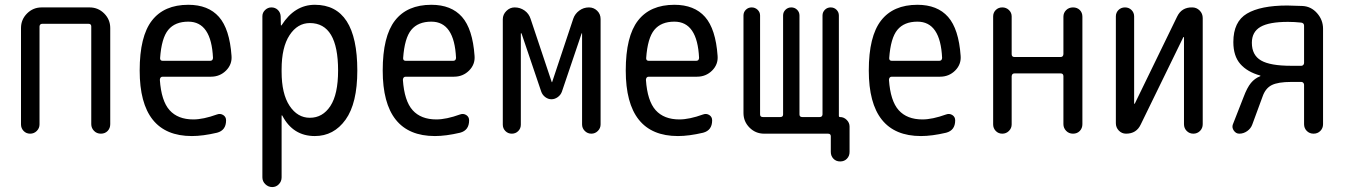

<svg xmlns="http://www.w3.org/2000/svg" viewBox="-20 -550 5540 790"><path d="M66.4 -38.1V-434.6Q66.4 -469.7 91.3 -494.6Q116.2 -519.5 151.4 -519.5H348.6Q383.8 -519.5 408.7 -494.6Q433.6 -469.7 433.6 -434.6V-39.1Q433.6 -22.5 422.9 -11.2Q412.1 0 395 0Q377.9 0 366.7 -11.7Q355.5 -23.4 355.5 -39.1V-441.4Q355.5 -452.1 343.8 -452.1H154.3Q143.6 -452.1 142.6 -441.4V-38.1Q142.6 -22.5 131.3 -11.2Q120.1 0 104 0Q87.9 0 77.1 -11.2Q66.4 -22.5 66.4 -38.1Z M754.9 -460.9Q700.2 -460.9 672.4 -427.2Q644.5 -393.6 638.7 -310.5Q638.7 -299.8 649.4 -299.8H844.7Q855.5 -299.8 856.4 -311.5Q849.6 -460.9 754.9 -460.9ZM769.5 9.8Q554.7 9.8 554.7 -259.8Q554.7 -400.4 605 -465.3Q655.3 -530.3 754.9 -530.3Q836.9 -530.3 880.9 -480.5Q924.8 -430.7 932.6 -320.3Q935.5 -285.2 910.2 -259.8Q884.8 -234.4 847.7 -234.4H649.4Q638.7 -234.4 637.7 -221.7Q643.6 -134.8 677.7 -96.7Q711.9 -58.6 775.4 -58.6Q816.4 -58.6 873 -79.1Q886.7 -84 898.4 -76.7Q910.2 -69.3 910.2 -54.7Q910.2 -13.7 873 -3.9Q814.5 9.8 769.5 9.8Z M1138.7 -264.6V-254.9Q1138.7 -164.1 1171.4 -114.7Q1204.1 -65.4 1254.9 -65.4Q1307.6 -65.4 1339.4 -113.8Q1371.1 -162.1 1371.1 -259.8Q1371.1 -455.1 1254.9 -455.1Q1204.1 -455.1 1171.4 -405.3Q1138.7 -355.5 1138.7 -264.6ZM1059.6 179.7V-483.4Q1059.6 -498 1070.8 -508.8Q1082 -519.5 1096.7 -519.5Q1112.3 -519.5 1123 -509.3Q1133.8 -499 1134.8 -483.4L1135.7 -446.3Q1135.7 -445.3 1136.7 -445.3Q1138.7 -445.3 1138.7 -446.3Q1192.4 -530.3 1275.4 -530.3Q1450.2 -530.3 1450.2 -259.8Q1450.2 -125 1401.9 -57.6Q1353.5 9.8 1275.4 9.8Q1185.5 9.8 1141.6 -74.2Q1141.6 -75.2 1139.6 -75.2Q1138.7 -75.2 1138.7 -74.2V179.7Q1138.7 196.3 1127.4 208Q1116.2 219.7 1100.1 219.7Q1084 219.7 1071.8 208Q1059.6 196.3 1059.6 179.7Z M1754.9 -460.9Q1700.2 -460.9 1672.4 -427.2Q1644.5 -393.6 1638.7 -310.5Q1638.7 -299.8 1649.4 -299.8H1844.7Q1855.5 -299.8 1856.4 -311.5Q1849.6 -460.9 1754.9 -460.9ZM1769.5 9.8Q1554.7 9.8 1554.7 -259.8Q1554.7 -400.4 1605 -465.3Q1655.3 -530.3 1754.9 -530.3Q1836.9 -530.3 1880.9 -480.5Q1924.8 -430.7 1932.6 -320.3Q1935.5 -285.2 1910.2 -259.8Q1884.8 -234.4 1847.7 -234.4H1649.4Q1638.7 -234.4 1637.7 -221.7Q1643.6 -134.8 1677.7 -96.7Q1711.9 -58.6 1775.4 -58.6Q1816.4 -58.6 1873 -79.1Q1886.7 -84 1898.4 -76.7Q1910.2 -69.3 1910.2 -54.7Q1910.2 -13.7 1873 -3.9Q1814.5 9.8 1769.5 9.8Z M2048.8 -37.1V-470.7Q2048.8 -490.2 2063.5 -504.9Q2078.1 -519.5 2097.7 -519.5Q2120.1 -519.5 2138.2 -506.8Q2156.2 -494.1 2163.1 -472.7L2250 -212.9Q2250 -211.9 2251 -211.9Q2252 -211.9 2252 -212.9L2338.9 -473.6Q2345.7 -493.2 2363.3 -506.3Q2380.9 -519.5 2403.3 -519.5Q2422.9 -519.5 2437 -505.9Q2451.2 -492.2 2451.2 -471.7V-38.1Q2451.2 -22.5 2439.9 -11.2Q2428.7 0 2413.1 0Q2397.5 0 2386.2 -11.2Q2375 -22.5 2375 -38.1V-412.1Q2375 -413.1 2374 -413.1Q2373 -413.1 2373 -412.1L2292 -172.9Q2287.1 -159.2 2274.9 -150.4Q2262.7 -141.6 2249 -141.6Q2235.4 -141.6 2223.6 -150.4Q2211.9 -159.2 2207 -172.9L2126 -412.1Q2126 -413.1 2124 -413.1Q2123 -413.1 2123 -412.1V-37.1Q2123 -21.5 2112.3 -10.7Q2101.6 0 2085.9 0Q2070.3 0 2059.6 -10.7Q2048.8 -21.5 2048.8 -37.1Z M2754.9 -460.9Q2700.2 -460.9 2672.4 -427.2Q2644.5 -393.6 2638.7 -310.5Q2638.7 -299.8 2649.4 -299.8H2844.7Q2855.5 -299.8 2856.4 -311.5Q2849.6 -460.9 2754.9 -460.9ZM2769.5 9.8Q2554.7 9.8 2554.7 -259.8Q2554.7 -400.4 2605 -465.3Q2655.3 -530.3 2754.9 -530.3Q2836.9 -530.3 2880.9 -480.5Q2924.8 -430.7 2932.6 -320.3Q2935.5 -285.2 2910.2 -259.8Q2884.8 -234.4 2847.7 -234.4H2649.4Q2638.7 -234.4 2637.7 -221.7Q2643.6 -134.8 2677.7 -96.7Q2711.9 -58.6 2775.4 -58.6Q2816.4 -58.6 2873 -79.1Q2886.7 -84 2898.4 -76.7Q2910.2 -69.3 2910.2 -54.7Q2910.2 -13.7 2873 -3.9Q2814.5 9.8 2769.5 9.8Z M3124 0Q3088.9 0 3064 -24.9Q3039.1 -49.8 3039.1 -85V-486.3Q3039.1 -500 3048.8 -509.8Q3058.6 -519.5 3072.8 -519.5Q3086.9 -519.5 3097.2 -509.8Q3107.4 -500 3107.4 -486.3V-79.1Q3107.4 -68.4 3119.1 -68.4H3190.4Q3202.1 -68.4 3202.1 -79.1V-486.3Q3202.1 -500 3211.9 -509.8Q3221.7 -519.5 3235.8 -519.5Q3250 -519.5 3259.8 -509.8Q3269.5 -500 3269.5 -486.3V-79.1Q3269.5 -68.4 3281.2 -68.4H3352.5Q3363.3 -68.4 3364.3 -79.1V-486.3Q3364.3 -500 3374 -509.8Q3383.8 -519.5 3397.9 -519.5Q3412.1 -519.5 3421.9 -509.8Q3431.6 -500 3431.6 -486.3V-73.2Q3431.6 -68.4 3436.5 -68.4Q3452.1 -68.4 3463.9 -56.6Q3475.6 -44.9 3475.6 -29.3V75.2Q3475.6 91.8 3464.8 103Q3454.1 114.3 3437 114.3Q3419.9 114.3 3409.2 103Q3398.4 91.8 3398.4 75.2V10.7Q3398.4 0 3386.7 0Z M3754.9 -460.9Q3700.2 -460.9 3672.4 -427.2Q3644.5 -393.6 3638.7 -310.5Q3638.7 -299.8 3649.4 -299.8H3844.7Q3855.5 -299.8 3856.4 -311.5Q3849.6 -460.9 3754.9 -460.9ZM3769.5 9.8Q3554.7 9.8 3554.7 -259.8Q3554.7 -400.4 3605 -465.3Q3655.3 -530.3 3754.9 -530.3Q3836.9 -530.3 3880.9 -480.5Q3924.8 -430.7 3932.6 -320.3Q3935.5 -285.2 3910.2 -259.8Q3884.8 -234.4 3847.7 -234.4H3649.4Q3638.7 -234.4 3637.7 -221.7Q3643.6 -134.8 3677.7 -96.7Q3711.9 -58.6 3775.4 -58.6Q3816.4 -58.6 3873 -79.1Q3886.7 -84 3898.4 -76.7Q3910.2 -69.3 3910.2 -54.7Q3910.2 -13.7 3873 -3.9Q3814.5 9.8 3769.5 9.8Z M4066.4 -38.1V-482.4Q4066.4 -498 4077.1 -508.8Q4087.9 -519.5 4104 -519.5Q4120.1 -519.5 4131.3 -508.8Q4142.6 -498 4142.6 -482.4V-327.1Q4142.6 -315.4 4154.3 -315.4H4343.8Q4354.5 -315.4 4355.5 -327.1V-481.4Q4355.5 -497.1 4366.7 -508.3Q4377.9 -519.5 4395 -519.5Q4412.1 -519.5 4422.9 -508.8Q4433.6 -498 4433.6 -481.4V-39.1Q4433.6 -22.5 4422.9 -11.2Q4412.1 0 4395 0Q4377.9 0 4366.7 -11.7Q4355.5 -23.4 4355.5 -39.1V-236.3Q4355.5 -248 4343.8 -248H4154.3Q4143.6 -248 4142.6 -236.3V-38.1Q4142.6 -22.5 4131.3 -11.2Q4120.1 0 4104 0Q4087.9 0 4077.1 -11.2Q4066.4 -22.5 4066.4 -38.1Z M4613.3 0Q4595.7 0 4583.5 -12.7Q4571.3 -25.4 4571.3 -43V-482.4Q4571.3 -498 4582 -508.8Q4592.8 -519.5 4608.9 -519.5Q4625 -519.5 4635.7 -508.8Q4646.5 -498 4646.5 -482.4V-124Q4646.5 -123 4647.5 -123Q4649.4 -123 4649.4 -124L4823.2 -481.4Q4841.8 -520.5 4885.7 -519.5Q4903.3 -519.5 4916 -506.8Q4928.7 -494.1 4928.7 -475.6V-39.1Q4928.7 -22.5 4917.5 -11.2Q4906.2 0 4890.1 0Q4874 0 4862.8 -11.2Q4851.6 -22.5 4851.6 -39.1V-396.5Q4851.6 -397.5 4850.6 -397.5Q4848.6 -397.5 4848.6 -396.5L4673.8 -38.1Q4656.2 0 4613.3 0Z M5130.9 -374Q5130.9 -323.2 5168.5 -301.3Q5206.1 -279.3 5293 -279.3H5335Q5338.9 -279.3 5342.3 -282.7Q5345.7 -286.1 5345.7 -291V-444.3Q5345.7 -455.1 5334 -457Q5306.6 -460 5279.3 -460Q5202.1 -460 5166.5 -439.5Q5130.9 -418.9 5130.9 -374ZM5079.1 0Q5065.4 0 5056.6 -12.7Q5047.9 -25.4 5052.7 -38.1L5096.7 -150.4Q5111.3 -189.5 5127 -208.5Q5142.6 -227.5 5165 -236.3Q5166 -236.3 5166 -238.3Q5166 -239.3 5165 -239.3Q5112.3 -253.9 5083.5 -286.6Q5054.7 -319.3 5054.7 -377Q5054.7 -460.9 5110.8 -494.1Q5167 -527.3 5276.4 -527.3Q5295.9 -527.3 5339.8 -525.4Q5375 -523.4 5399.4 -495.6Q5423.8 -467.8 5423.8 -431.6V-39.1Q5423.8 -22.5 5412.6 -11.2Q5401.4 0 5384.8 0Q5368.2 0 5356.9 -11.2Q5345.7 -22.5 5345.7 -39.1V-201.2Q5345.7 -206.1 5342.3 -209.5Q5338.9 -212.9 5335 -212.9H5293Q5238.3 -212.9 5212.4 -199.7Q5186.5 -186.5 5174.8 -152.3L5132.8 -38.1Q5127 -21.5 5111.8 -10.7Q5096.7 0 5079.1 0Z"/></svg>

Font: Rounded-X Mgen+ 1m regular
Style: Regular
Weight: 400
Designer: [Source Han Sans]
Ryoko NISHIZUKA  (kana & ideographs); Paul D. Hunt (Latin, Greek & Cyrillic); Wenlong ZHANG  (bopomofo
Version: Version 1.059.20150602